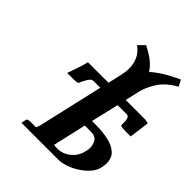

<svg xmlns="http://www.w3.org/2000/svg" viewBox="-193 -806 923 923"><g transform="rotate(45 268.5 -344.5)"><path d="M516 -432 537 -428Q536 -418 534 -401Q532 -384 529.5 -366.5Q527 -349 525.5 -337Q524 -325 524 -325H481Q474 -325 463.5 -326.5Q453 -328 454 -335V-348Q454 -387 435 -387H373L340 -246H365Q412 -246 450.5 -237.5Q489 -229 511.5 -208.5Q534 -188 534 -150Q534 -143 532.5 -134.5Q531 -126 529 -117Q524 -95 505.5 -74Q487 -53 461 -36Q435 -19 407.5 -9.5Q380 0 357 0H106L112 -27Q114 -34 139 -34H170Q174 -36 180 -60L255 -387H210Q198 -387 189.5 -376Q181 -365 170 -342L167 -335H168Q165 -328 156 -326.5Q147 -325 136 -325H92Q92 -325 96.5 -337Q101 -349 107 -367Q113 -385 118.5 -402.5Q124 -420 126 -432H266L282 -502Q288 -528 288 -551Q288 -580 276.5 -607.5Q265 -635 235 -657L266 -688Q314 -663 336 -643Q358 -623 367 -606Q384 -623 416.5 -644Q449 -665 501 -689L518 -657Q462 -626 435 -584Q408 -542 399 -502L383 -432ZM421 -122Q423 -127 424 -134Q425 -141 425 -147Q425 -169 414 -187.5Q403 -206 372 -206H331L292 -36Q297 -35 303.5 -34.5Q310 -34 316 -34Q352 -34 382.5 -58.5Q413 -83 421 -122Z"/></g></svg>

Font: Libertinus Serif Semibold Italic
Style: Regular
Weight: 600
Italic angle: -11.5°
Designer: Philipp H. Poll, Khaled Hosny
Foundry: Caleb Maclennan
Version: Version 7.051;RELEASE